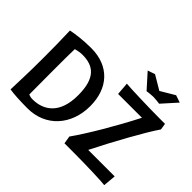

<svg xmlns="http://www.w3.org/2000/svg" viewBox="-184 -1252 1584 1584"><g transform="rotate(45 608.0 -460.0)"><path d="M74 -690C78 -582 79 -481 79 -379C79 -174 74 -128 71 0C115 7 188 12 280 12C493 12 634 -148 634 -367C634 -576 511 -712 301 -712C208 -712 127 -701 74 -690ZM287 -622C419 -622 500 -561 500 -359C500 -152 392 -70 256 -70C241 -70 225 -73 210 -80C209 -156 209 -238 209 -356C209 -470 209 -546 211 -610C238 -617 264 -622 287 -622ZM1173 -700H1103C981 -700 766 -707 716 -712L725 -601H1003C905 -409 774 -187 689 -68L700 0H804C943 0 1137 6 1176 12L1186 -100H877C968 -282 1108 -537 1182 -644ZM875 -783C889 -785 924 -790 948 -790C972 -790 1007 -785 1021 -783L1135 -910L1071 -932L948 -859L825 -932L761 -910Z"/></g></svg>

Font: CantoraOne
Style: Regular
Weight: 400
Designer: Pablo Impallari, Rodrigo Fuenzalida
Foundry: Pablo Impallari
Version: Version 1.001